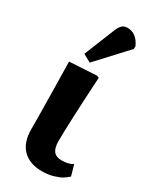

<svg xmlns="http://www.w3.org/2000/svg" viewBox="-206 -856 762 931"><g transform="rotate(30 174.5 -391.0)"><path d="M141.1 -558.1 97.2 -582 166 -752.9Q175.3 -775.4 186.3 -785.6Q197.3 -795.9 216.8 -795.9Q267.6 -795.9 293.9 -736.8L293 -722.2ZM203.1 14.2Q133.8 14.2 95.5 -24.4Q57.1 -63 57.1 -136.2Q57.1 -209.5 54.7 -347.7Q52.2 -485.8 51.8 -512.2L204.1 -521L215.8 -516.1Q200.2 -250 200.2 -151.9Q200.2 -114.3 214.6 -96.7Q229 -79.1 259.8 -79.1Q297.4 -79.1 321.8 -94.2L338.9 -34.2Q323.7 -21 310.5 -12.5Q297.4 -3.9 268.1 5.1Q238.8 14.2 203.1 14.2Z"/></g></svg>

Font: Literata Book
Style: Bold
Weight: 700
Designer: Latin by Veronika Burian and Jose Scaglione. Greek by Irene Vlachou. Cyrillic by Vera Evstafieva
Foundry: TypeTogether
Version: Version 2.003;PS 002.003;hotconv 1.0.88;makeotf.lib2.5.64775